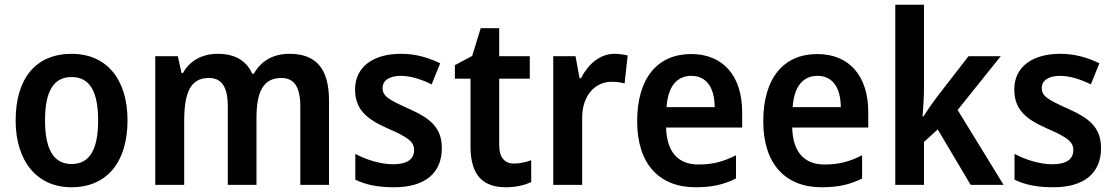

<svg xmlns="http://www.w3.org/2000/svg" viewBox="-20 -780 4703 810"><path d="M518 -272C518 -453 423 -553 283 -553C130 -553 46 -448 46 -272C46 -99 137 10 281 10C434 10 518 -100 518 -272ZM170 -272C170 -390 203 -455 282 -455C361 -455 394 -390 394 -272C394 -154 361 -88 282 -88C204 -88 170 -154 170 -272Z M1201 -553C1135 -553 1082 -525 1051 -469H1044C1021 -522 973 -553 899 -553C833 -553 780 -524 752 -472H746L730 -543H635V0H757V-266C757 -384 780 -451 861 -451C916 -451 941 -413 941 -330V0H1062V-282C1062 -392 1090 -451 1167 -451C1221 -451 1247 -414 1247 -329V0H1368V-356C1368 -492 1312 -553 1201 -553Z M1844 -155C1844 -243 1793 -282 1705 -321C1619 -360 1594 -374 1594 -409C1594 -440 1622 -460 1671 -460C1712 -460 1759 -445 1801 -424L1837 -513C1785 -538 1733 -553 1671 -553C1555 -553 1478 -498 1478 -403C1478 -317 1528 -277 1616 -238C1704 -200 1727 -181 1727 -147C1727 -109 1699 -87 1638 -87C1587 -87 1524 -106 1479 -131V-22C1524 0 1575 10 1643 10C1773 10 1844 -50 1844 -155Z M2148 -90C2109 -90 2086 -116 2086 -167V-448H2215V-543H2086V-661H2008L1972 -544L1899 -505V-448H1965V-161C1965 -34 2024 10 2114 10C2157 10 2194 1 2221 -12V-104C2199 -96 2173 -90 2148 -90Z M2572 -553C2509 -553 2459 -506 2431 -450H2425L2408 -543H2314V0H2436V-280C2435 -381 2494 -435 2560 -435C2582 -435 2600 -432 2615 -428L2628 -546C2612 -550 2590 -553 2572 -553Z M2896 -552C2755 -552 2668 -452 2668 -268C2668 -89 2761 10 2914 10C2986 10 3035 -2 3085 -27V-125C3032 -98 2986 -86 2927 -86C2839 -86 2793 -140 2790 -242H3111V-307C3111 -458 3032 -552 2896 -552ZM2897 -460C2963 -460 2995 -406 2995 -328H2792C2798 -416 2836 -460 2897 -460Z M3428 -552C3287 -552 3200 -452 3200 -268C3200 -89 3293 10 3446 10C3518 10 3567 -2 3617 -27V-125C3564 -98 3518 -86 3459 -86C3371 -86 3325 -140 3322 -242H3643V-307C3643 -458 3564 -552 3428 -552ZM3429 -460C3495 -460 3527 -406 3527 -328H3324C3330 -416 3368 -460 3429 -460Z M3878 -404V-760H3757V0H3878V-181L3936 -234L4075 0H4214L4020 -316L4202 -543H4066L3929 -366C3913 -345 3889 -310 3876 -289H3872C3875 -324 3878 -370 3878 -404Z M4625 -155C4625 -243 4574 -282 4486 -321C4400 -360 4375 -374 4375 -409C4375 -440 4403 -460 4452 -460C4493 -460 4540 -445 4582 -424L4618 -513C4566 -538 4514 -553 4452 -553C4336 -553 4259 -498 4259 -403C4259 -317 4309 -277 4397 -238C4485 -200 4508 -181 4508 -147C4508 -109 4480 -87 4419 -87C4368 -87 4305 -106 4260 -131V-22C4305 0 4356 10 4424 10C4554 10 4625 -50 4625 -155Z"/></svg>

Font: Noto Sans Lao Looped SemiCondensed SemiBold
Style: Regular
Weight: 600
Width: 4
Designer: Mark Frömberg, Ben Mitchell
Foundry: The Fontpad Ltd
Version: Version 1.002